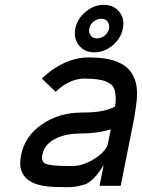

<svg xmlns="http://www.w3.org/2000/svg" viewBox="-20 -767 586 793"><path d="M276.4 -81.1Q310.1 -81.1 343 -96.4Q376 -111.8 398.7 -132.8Q421.4 -153.8 425.3 -171.9L437.5 -232.9Q382.3 -215.3 303.2 -215.3Q284.7 -215.3 261.2 -211.2Q237.8 -207 215.3 -197.3Q192.9 -187.5 176.3 -170.4Q159.7 -153.3 154.8 -127Q153.3 -120.6 153.3 -115.2Q153.3 -105.5 159.2 -97.2Q165 -88.9 192.4 -85Q219.7 -81.1 276.4 -81.1ZM478.5 0.5H391.1L408.2 -85Q365.7 -16.6 329.6 -5.1Q293.5 6.3 258.8 6.3Q232.9 6.3 203.4 5.1Q173.8 3.9 146.2 -2.2Q118.7 -8.3 98.1 -22.5Q77.6 -36.6 68.4 -62Q63.5 -75.2 63.5 -92.3Q63.5 -107.9 67.4 -127Q82.5 -204.6 153.1 -253.4Q223.6 -302.2 320.3 -302.2Q374 -302.2 405.8 -309.6Q437.5 -316.9 455.1 -327.1Q458 -345.2 458 -360.8Q458 -378.4 452.4 -398.2Q446.8 -418 418 -430.2Q389.2 -442.4 328.6 -442.4Q282.7 -442.4 236.8 -410.6Q222.7 -400.4 210 -387.7L152.8 -442.4Q172.4 -461.9 194.8 -477.5Q269 -529.8 346.2 -529.8Q417.5 -529.8 459.2 -513.7Q501 -497.6 520.5 -470Q540 -442.4 544.4 -407.7Q545.9 -393.1 545.9 -377.9Q545.9 -357.4 541.7 -327.4Q537.6 -297.4 530.8 -261.7ZM381.3 -608.4Q397.9 -608.4 412.4 -620.1Q426.8 -631.8 430.2 -648.9Q431.2 -653.3 431.2 -657.2Q431.2 -668.9 422.9 -679.2Q414.6 -689.5 397.5 -689.5Q380.4 -689.5 366.2 -677.7Q352.1 -666 348.6 -648.9Q347.7 -644.5 347.7 -640.6Q347.7 -628.9 356 -618.7Q364.3 -608.4 381.3 -608.4ZM369.6 -550.8Q329.1 -550.8 306.2 -579.6Q289.1 -601.1 289.1 -628.9Q289.1 -638.7 291 -648.9Q299.3 -689.5 333.7 -718.3Q368.2 -747.1 408.7 -747.1Q449.7 -747.1 472.7 -718.3Q489.7 -697.3 489.7 -669.4Q489.7 -659.7 487.3 -648.9Q479.5 -608.4 445.1 -579.6Q410.6 -550.8 369.6 -550.8Z"/></svg>

Font: Qaz
Style: Italic
Weight: 400
Italic angle: -11.25°
Designer: GGBotNet
Foundry: f0n7
Version: 0.70